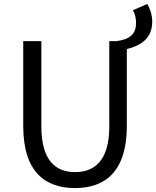

<svg xmlns="http://www.w3.org/2000/svg" viewBox="-20 -942 793 975"><path d="M361 13C510 13 624 -67 624 -302V-693C695 -710 753 -747 753 -832C753 -866 742 -898 728 -922L655 -890C665 -873 671 -848 671 -826C671 -764 633 -741 570 -733H535V-300C535 -124 458 -68 361 -68C265 -68 190 -124 190 -300V-733H98V-302C98 -67 211 13 361 13Z"/></svg>

Font: Noto Sans HK
Style: Regular
Weight: 400
Designer: Ryoko NISHIZUKA 西塚涼子 (kana, bopomofo & ideographs); Paul D. Hunt (Latin, Greek & Cyrillic); Sandoll Communications 산돌커뮤니
Foundry: Adobe
Version: Version 2.004;hotconv 1.0.118;makeotfexe 2.5.65603